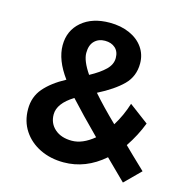

<svg xmlns="http://www.w3.org/2000/svg" viewBox="-108 -807 894 933"><g transform="rotate(15 339.0 -340.0)"><path d="M182.1 -206.1Q182.1 -161.1 214.1 -133.1Q246.1 -105 299.8 -105Q353.5 -105 410.2 -151.9Q319.3 -242.7 258.8 -309.1Q182.1 -261.7 182.1 -206.1ZM298.8 -436Q348.6 -462.9 375.7 -489.5Q402.8 -516.1 402.8 -548.3Q402.8 -580.6 383.1 -598.4Q363.3 -616.2 331.1 -616.2Q298.8 -616.2 278.3 -595.7Q257.8 -575.2 257.8 -535.6Q257.8 -496.1 298.8 -436ZM331.1 -707Q387.2 -707 431.2 -687.5Q475.1 -668 499.5 -633.1Q523.9 -598.1 523.9 -553.2Q523.9 -488.3 480.5 -445.1Q437 -401.9 357.9 -361.8Q408.7 -303.7 479 -235.8Q512.2 -289.1 532.2 -353L629.9 -279.8Q605 -214.8 564 -153.8Q592.8 -125 670.9 -50.8L592.8 26.9L491.2 -73.2Q399.4 6.8 288.1 6.8Q222.2 6.8 169.2 -19Q116.2 -44.9 85.7 -91.3Q55.2 -137.7 55.2 -199.2Q55.2 -260.7 92.5 -304.4Q129.9 -348.1 198.2 -384.8Q137.2 -467.8 137.2 -542Q137.2 -616.2 190.2 -661.6Q243.2 -707 331.1 -707Z"/></g></svg>

Font: Montserrat-SemiBold
Style: Regular
Weight: 600
Designer: Julieta Ulanovsky
Foundry: Julieta Ulanovsky
Version: Version 6.001